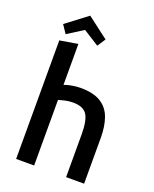

<svg xmlns="http://www.w3.org/2000/svg" viewBox="-172 -1056 926 1152"><g transform="rotate(20 290.5 -480.0)"><path d="M76 0V-757L191 -776V-515Q213 -523 240.5 -528Q268 -533 294 -533Q378 -533 425 -503Q472 -473 491 -419Q510 -365 510 -294V0H395V-274Q395 -362 371 -398.5Q347 -435 282 -435Q256 -435 229.5 -429Q203 -423 191 -419V0ZM99 -805 64 -857 200 -960 335 -857 301 -805 200 -869Z"/></g></svg>

Font: Ubuntu Sans SemiBold
Style: Regular
Weight: 600
Designer: Dalton Maag Ltd
Foundry: Dalton Maag Ltd
Version: Version 1.006; ttfautohint (v1.8.4.7-5d5b)